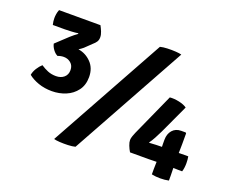

<svg xmlns="http://www.w3.org/2000/svg" viewBox="-112 -876 1289 1068"><g transform="rotate(20 532.0 -341.5)"><path d="M246 -390.5Q246 -417.5 228.2 -432.5Q210.5 -447.5 186.5 -447.5Q168 -447.5 151.5 -440.5Q136.5 -447 124 -463.8Q111.5 -480.5 108 -498L177.5 -563Q186.5 -571 197.5 -580Q208.5 -589 218 -595.5L215.5 -598.5Q202 -596 177.8 -594.8Q153.5 -593.5 139.5 -593.5H67.5Q62.5 -613.5 62.5 -632.5Q62.5 -643 64.5 -656.2Q66.5 -669.5 72 -683H317Q324.5 -669.5 331.8 -652Q339 -634.5 339 -619Q339 -603 332 -592.2Q325 -581.5 312.5 -571L273.5 -533.5Q263.5 -525 248 -515Q292 -508.5 324.2 -475.5Q356.5 -442.5 356.5 -389.5Q356.5 -342 332.2 -309.8Q308 -277.5 269.5 -261.5Q231 -245.5 187.5 -245.5Q143.5 -245.5 107 -258.5Q70.5 -271.5 47 -291Q50.5 -311 62.8 -330.8Q75 -350.5 90 -363.5Q109 -350.5 131.2 -341.2Q153.5 -332 180.5 -332Q209.5 -332 227.8 -347.8Q246 -363.5 246 -390.5ZM669 -683Q685.5 -687.5 711.2 -688.5Q737 -689.5 760.8 -688Q784.5 -686.5 795.5 -683L418 0Q401 4.5 375.2 5.5Q349.5 6.5 326 5Q302.5 3.5 291.5 0ZM713.5 -74.5Q704 -90 697 -108Q690 -126 690 -139.5Q690 -149.5 695.2 -164Q700.5 -178.5 704 -186.5L817 -437.5Q841.5 -440 872 -433.5Q902.5 -427 919 -414.5L856.5 -279.5Q850.5 -266 840 -244Q829.5 -222 817.5 -199.8Q805.5 -177.5 794.5 -163L796 -161Q813.5 -162.5 835.5 -163.2Q857.5 -164 870 -164Q870 -168 869.8 -172.2Q869.5 -176.5 869.5 -179.5V-206Q869.5 -240.5 888.5 -262.5Q907.5 -284.5 940.5 -284.5H966.5L970.5 -280.5V-217Q970.5 -203.5 970 -189.8Q969.5 -176 969.5 -164H970Q977 -164 986 -164.2Q995 -164.5 1003.5 -164.5H1025.5Q1029 -147 1029 -125Q1029 -95.5 1022 -74.5H1000.5Q994 -74.5 984.8 -75Q975.5 -75.5 969.5 -75.5Q969.5 -65.5 970 -55.2Q970.5 -45 970.5 -32.5V-1Q959 1.5 945.8 2.8Q932.5 4 920 4Q907.5 4 894.2 2.8Q881 1.5 869.5 -1V-32.5Q869.5 -45 870 -55.2Q870.5 -65.5 870.5 -75.5Q862 -75.5 848.5 -75Q835 -74.5 823.5 -74.5Z"/></g></svg>

Font: Signika SC SemiBold
Style: Regular
Weight: 600
Designer: Anna Giedryś
Foundry: Anna Giedryś
Version: Version 2.000; ttfautohint (v1.8.3) -l 8 -r 50 -G 200 -x 9 -